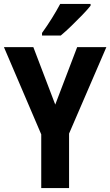

<svg xmlns="http://www.w3.org/2000/svg" viewBox="-20 -953 559 973"><path d="M260 -423 371 -714H519L330 -276V0H189V-272L0 -714H149ZM439 -924Q424 -905 397.5 -877.5Q371 -850 341.5 -821.5Q312 -793 288 -773H193V-786Q219 -822 243 -860.5Q267 -899 285 -933H439Z"/></svg>

Font: Noto Sans Condensed
Style: Bold
Weight: 700
Width: 3
Designer: Monotype Design Team
Foundry: Monotype Imaging Inc.
Version: Version 2.013; ttfautohint (v1.8.4.7-5d5b)